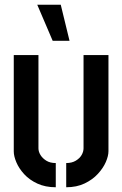

<svg xmlns="http://www.w3.org/2000/svg" viewBox="-20 -784 515 809"><path d="M202 -612 137 -764H236L273 -612ZM259 5V-97Q283 -97 299.5 -107Q316 -117 324 -131Q332 -145 332 -159V-552H437V-147Q437 -127 426 -101.5Q415 -76 392.5 -51.5Q370 -27 336.5 -11Q303 5 259 5ZM215 5Q171 5 137.5 -10.5Q104 -26 82 -50Q60 -74 49 -100Q38 -126 38 -146V-552H142V-159Q142 -145 150.5 -131Q159 -117 175 -107Q191 -97 215 -97Z"/></svg>

Font: Stick No Bills ExtraLight SemiBold
Style: Regular
Weight: 600
Version: Version 2.000